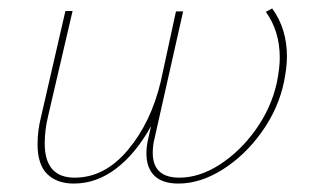

<svg xmlns="http://www.w3.org/2000/svg" viewBox="-20 -433 746 455"><path d="M660 -299Q660 -274 653 -239Q640 -176 600.5 -120.5Q561 -65 508 -31.5Q455 2 403 2Q365 2 346 -16.5Q327 -35 327 -69Q327 -87 331 -103L338 -134Q301 -68 254.5 -33Q208 2 155 2Q115 2 92 -20.5Q69 -43 69 -91Q69 -123 77 -155L135 -407H152L94 -158Q86 -125 86 -93Q86 -12 157 -12Q228 -12 283 -77.5Q338 -143 361 -240L397 -406H414L346 -104Q342 -88 342 -71Q342 -12 405 -12Q453 -12 501.5 -43.5Q550 -75 586.5 -126.5Q623 -178 636 -237Q643 -272 643 -296Q643 -359 610 -405L625 -413Q660 -365 660 -299Z"/></svg>

Font: Ysabeau Thin
Style: Italic
Weight: 200
Italic angle: -12°
Designer: Christian Thalmann (Catharsis Fonts)
Version: Version 0.003